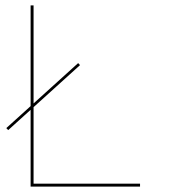

<svg xmlns="http://www.w3.org/2000/svg" viewBox="-20 -695 628 715"><path d="M10.5 -210.5 278 -452.5 271 -460 3.5 -218ZM94 0H501.5V-11H105V-675H94Z"/></svg>

Font: Anybody SemiExpanded Thin
Style: Regular
Weight: 250
Width: 6
Version: Version 1.113;gftools[0.9.25]